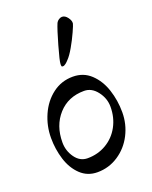

<svg xmlns="http://www.w3.org/2000/svg" viewBox="-131 -748 663 836"><g transform="rotate(-20 200.0 -330.5)"><path d="M35 0ZM35 -195Q35 -251 57.5 -301.5Q80 -352 121 -383Q162 -414 215 -414Q264 -414 298 -382Q332 -350 348.5 -300Q365 -250 365 -195Q365 -140 340.5 -92Q316 -44 272 -15Q228 14 175 14Q129 14 97 -16.5Q65 -47 50 -95Q35 -143 35 -195ZM325 -235Q325 -274 300 -306.5Q275 -339 240 -339Q166 -339 120.5 -288.5Q75 -238 75 -160Q75 -121 97.5 -89.5Q120 -58 155 -58Q203 -58 242 -81Q281 -104 303 -144.5Q325 -185 325 -235ZM184 -484Q184 -497 203 -564Q222 -631 233 -657Q237 -665 245 -670Q253 -675 260 -675Q274 -675 285.5 -659.5Q297 -644 295 -631Q294 -625 280.5 -595Q267 -565 249.5 -534.5Q232 -504 218 -490Q212 -483 204.5 -477Q197 -471 191 -471Q186 -471 185 -473Q184 -475 184 -478.5Q184 -482 184 -484Z"/></g></svg>

Font: EB Garamond
Style: Regular
Weight: 400
Designer: Georg Duffner and Octavio Pardo
Foundry: Georg Duffner
Version: Version 1.000; ttfautohint (v1.6)